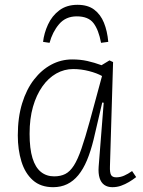

<svg xmlns="http://www.w3.org/2000/svg" viewBox="-20 -764 594 798"><path d="M437 -73Q436 -47 441.5 -37Q447 -27 463 -27Q480 -27 496 -34Q512 -41 529 -53L546 -28Q532 -17 516 -7.5Q500 2 483 8Q466 14 447 14Q427 14 413.5 4.5Q400 -5 394 -24Q388 -43 390 -71L411 -337L405 -338L369 -184Q357 -135 341.5 -98Q326 -61 305.5 -36Q285 -11 259 1.5Q233 14 201 14Q149 14 116.5 -15Q84 -44 69 -93Q54 -142 54 -201Q54 -276 72 -334.5Q90 -393 121.5 -433.5Q153 -474 193.5 -495.5Q234 -517 280 -517Q314 -517 343 -510.5Q372 -504 402 -493L435 -513L450 -506ZM205 -31Q232 -31 251.5 -41Q271 -51 287 -76Q303 -101 318.5 -146Q334 -191 353 -260L404 -448Q383 -460 350 -468.5Q317 -477 284 -477Q247 -477 214 -458.5Q181 -440 156 -404.5Q131 -369 117 -320Q103 -271 103 -208Q103 -146 115 -107Q127 -68 150 -49.5Q173 -31 205 -31ZM302 -744Q345 -744 371.5 -724Q398 -704 412 -669.5Q426 -635 430 -590L400 -586Q390 -640 368.5 -668Q347 -696 299 -696Q253 -696 225.5 -663.5Q198 -631 186 -586L159 -590Q163 -626 179.5 -662Q196 -698 226.5 -721Q257 -744 302 -744Z"/></svg>

Font: Literata 18pt ExtraLight
Style: Italic
Weight: 250
Italic angle: -2°
Designer: Latin by Veronika Burian and Jose Scaglione. Greek by Irene Vlachou. Cyrillic by Vera Evstafieva
Foundry: TypeTogether
Version: Version 3.103;gftools[0.9.29]